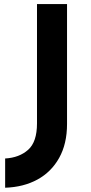

<svg xmlns="http://www.w3.org/2000/svg" viewBox="-20 -756 439 930"><path d="M304.7 -155.3Q304.7 -59.6 266.6 8.8Q228.5 77.1 161.1 113.8Q93.8 150.4 4.9 153.3V11.7Q73.2 7.8 116.2 -30.3Q159.2 -68.4 159.2 -158.2V-736.3H304.7Z"/></svg>

Font: Josefin Sans CFJ
Style: Bold
Weight: 700
Designer: Santiago Orozco
Foundry: Typemade
Version: Version 2.001